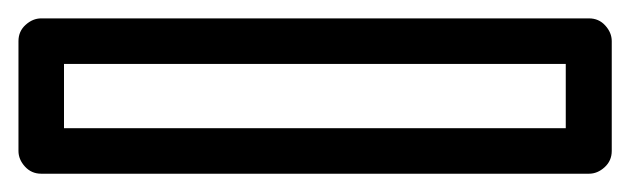

<svg xmlns="http://www.w3.org/2000/svg" viewBox="-70 39 689 210"><path d="M-49.8 84Q-49.8 73.2 -42 66.2Q-34.2 59.1 -24.9 59.1H574.2Q585 59.1 592 66.9Q599.1 74.7 599.1 84V204.1Q599.1 214.8 591.3 221.9Q583.5 229 574.2 229H-24.9Q-35.6 229 -42.7 221.2Q-49.8 213.4 -49.8 204.1ZM0 108.9V179.2H548.8V108.9Z"/></svg>

Font: Trueno Black Outline
Style: Regular
Weight: 900
Width: 6
Designer: Julieta Ulanovsky
Foundry: Julieta Ulanovsky
Version: Version 3.001b | FøM Fix